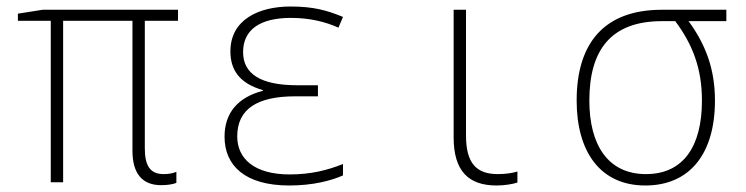

<svg xmlns="http://www.w3.org/2000/svg" viewBox="-20 -560 2292 590"><path d="M475 9C496 9 512 6 522 2V-32C512 -28 501 -25 483 -25C441 -25 425 -51 425 -105V-496H527V-530H111L35 -518V-496H136V0H174V-496H387V-97C387 -27 417 9 475 9Z M869 10C942 10 998 -5 1034 -21V-56C986 -37 936 -24 870 -24C762 -24 709 -72 709 -141C709 -226 772 -264 887 -264H957V-298H894C781 -298 727 -333 727 -400C727 -468 778 -505 874 -505C932 -505 980 -493 1020 -475L1034 -508C985 -528 944 -540 873 -540C774 -540 688 -499 688 -402C688 -346 715 -304 788 -283V-281C710 -261 670 -212 670 -140C670 -51 733 10 869 10Z M1506 10C1529 10 1555 6 1570 1V-33C1555 -28 1532 -25 1510 -25C1444 -25 1412 -58 1412 -144V-530H1374V-138C1374 -34 1420 10 1506 10Z M1963 10C2100 10 2177 -88 2177 -251C2177 -350 2147 -425 2096 -495H2212V-530H2014C1836 -530 1752 -427 1752 -251C1752 -93 1825 10 1963 10ZM1965 -25C1848 -25 1791 -115 1791 -251C1791 -407 1858 -495 2014 -495H2055C2108 -424 2137 -350 2137 -251C2137 -109 2079 -25 1965 -25Z"/></svg>

Font: Noto Sans Mono SemiCondensed ExtraLight
Style: Regular
Weight: 200
Width: 4
Designer: Monotype Design Team
Foundry: Monotype Imaging Inc.
Version: Version 2.014